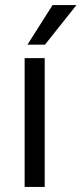

<svg xmlns="http://www.w3.org/2000/svg" viewBox="-20 -736 321 756"><path d="M157 -560H88L187 -716H281ZM156 0H77V-507H156Z"/></svg>

Font: Hind Colombo
Style: Regular
Weight: 400
Designer: Jyotish Sonowal, Aditi Pimprikar
Foundry: Indian Type Foundry
Version: Version 1.000;PS 1.0;hotconv 1.0.86;makeotf.lib2.5.63406; tt